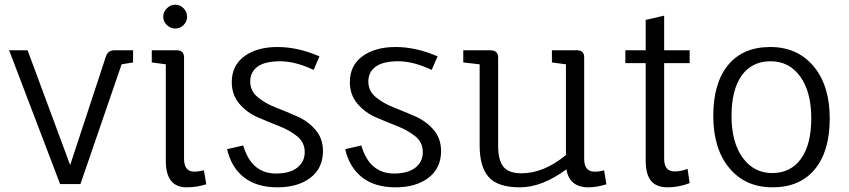

<svg xmlns="http://www.w3.org/2000/svg" viewBox="-20 -787 3629 821"><path d="M470 -572H549V-520L500 -512L324 0H237L19 -572H98L280 -81L433 -546Q442 -572 470 -572Z M767 -541V-108Q767 -53 811 -53Q828 -53 852 -59L862 1Q821 14 778 14Q689 14 689 -99V-512L629 -520V-572H737Q767 -572 767 -541ZM729.5 -665Q709 -665 693.5 -680Q678 -695 678 -715.5Q678 -736 693.5 -751.5Q709 -767 729.5 -767Q750 -767 765 -751.5Q780 -736 780 -715.5Q780 -695 765 -680Q750 -665 729.5 -665Z M1321 -488Q1243 -525 1178 -525Q1113 -525 1081.5 -502Q1050 -479 1050 -438.5Q1050 -398 1082 -371.5Q1114 -345 1160 -327Q1206 -309 1251.5 -289Q1297 -269 1329 -232Q1361 -195 1361 -141Q1361 -68 1307.5 -27Q1254 14 1166 14Q1078 14 1023.5 -28.5Q969 -71 951 -149L1020 -165Q1055 -45 1160 -45Q1219 -45 1251 -70Q1283 -95 1283 -136.5Q1283 -178 1251 -204Q1219 -230 1173 -248Q1127 -266 1081 -286Q1035 -306 1003 -344Q971 -382 971 -436Q971 -507 1025 -546.5Q1079 -586 1166.5 -586Q1254 -586 1346 -546Z M1826 -488Q1748 -525 1683 -525Q1618 -525 1586.5 -502Q1555 -479 1555 -438.5Q1555 -398 1587 -371.5Q1619 -345 1665 -327Q1711 -309 1756.5 -289Q1802 -269 1834 -232Q1866 -195 1866 -141Q1866 -68 1812.5 -27Q1759 14 1671 14Q1583 14 1528.5 -28.5Q1474 -71 1456 -149L1525 -165Q1560 -45 1665 -45Q1724 -45 1756 -70Q1788 -95 1788 -136.5Q1788 -178 1756 -204Q1724 -230 1678 -248Q1632 -266 1586 -286Q1540 -306 1508 -344Q1476 -382 1476 -436Q1476 -507 1530 -546.5Q1584 -586 1671.5 -586Q1759 -586 1851 -546Z M2478 -541V-108Q2478 -53 2522 -53Q2547 -53 2563 -59L2573 1Q2532 14 2496 14Q2415 14 2402 -63Q2298 14 2203.5 14Q2109 14 2070 -29.5Q2031 -73 2031 -165V-512L1961 -520V-572H2076Q2110 -572 2110 -541V-165Q2110 -102 2132.5 -74Q2155 -46 2210 -46Q2305 -46 2400 -124V-512L2340 -520V-572H2448Q2478 -572 2478 -541Z M2654 -517V-572H2741V-702L2820 -720V-572H2929V-517H2820V-108Q2820 -54 2864 -54Q2893 -54 2920 -65L2929 -4Q2882 14 2834.5 14Q2787 14 2764 -13.5Q2741 -41 2741 -101V-517Z M3030 -291.5Q3030 -432 3093.5 -509Q3157 -586 3273.5 -586Q3390 -586 3459 -503.5Q3528 -421 3528 -280.5Q3528 -140 3464 -63Q3400 14 3283.5 14Q3167 14 3098.5 -68.5Q3030 -151 3030 -291.5ZM3449 -281.5Q3449 -394 3402 -459.5Q3355 -525 3275 -525Q3195 -525 3151.5 -464Q3108 -403 3108 -291Q3108 -179 3155.5 -113Q3203 -47 3282 -47Q3361 -47 3405 -108Q3449 -169 3449 -281.5Z"/></svg>

Font: Fauna One
Style: Regular
Weight: 400
Version: Version 1.001